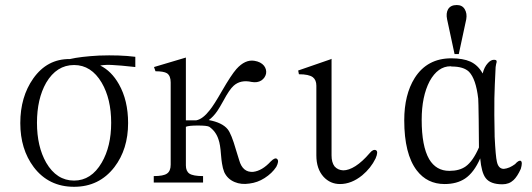

<svg xmlns="http://www.w3.org/2000/svg" viewBox="-20 -715 2087 753"><path d="M373 -458Q395.5 -461.9 421.9 -460Q448.2 -459 510.7 -452.1V-492.2Q449.2 -500 369.1 -497.1Q295.9 -493.2 253.9 -483.4Q165 -484.4 110.4 -407.2Q59.6 -335 59.6 -232.4Q59.6 -129.9 112.3 -59.6Q170.9 17.6 270.5 17.6Q369.1 17.6 428.7 -59.6Q482.4 -129.9 482.4 -232.4Q482.4 -321.3 446.3 -384.8Q417 -436.5 373 -458ZM270.5 -460Q337.9 -460 378.9 -390.6Q416 -327.1 416 -233.4Q416 -140.6 378.9 -77.1Q337.9 -6.8 270.5 -6.8Q202.1 -6.8 161.1 -77.1Q125 -140.6 125 -233.4Q125 -327.1 161.1 -390.6Q202.1 -460 270.5 -460Z M750 -243.2H709V-489.3L584 -452.1L589.8 -435.5Q622.1 -435.5 634.8 -427.7Q649.4 -418 649.4 -391.6V-69.3Q649.4 -43.9 634.8 -34.2Q621.1 -24.4 583 -24.4V1H776.4V-24.4Q737.3 -24.4 722.7 -34.2Q709 -43.9 709 -66.4V-217.8Q720.7 -222.7 755.9 -222.7Q792 -222.7 800.8 -217.8Q827.1 -199.2 836.9 -168Q843.8 -149.4 846.7 -108.4Q848.6 -85.9 850.6 -74.2Q853.5 -54.7 859.4 -40Q872.1 -12.7 900.4 -1Q925.8 9.8 958 4.9Q990.2 1 1017.6 -16.6Q1046.9 -35.2 1063.5 -60.5Q1075.2 -83 1067.4 -90.8Q1059.6 -99.6 1042 -82Q1007.8 -44.9 972.7 -41Q931.6 -38.1 918 -86.9L905.3 -127.9Q887.7 -189.5 873 -208Q851.6 -234.4 798.8 -244.1Q816.4 -256.8 832 -279.3Q840.8 -292 856.4 -320.3Q879.9 -364.3 896.5 -378.9Q923.8 -403.3 966.8 -393.6Q989.3 -389.6 1004.9 -399.4Q1019.5 -409.2 1023.4 -425.8Q1026.4 -442.4 1015.6 -457Q1002.9 -472.7 977.5 -476.6Q941.4 -482.4 907.2 -444.3Q886.7 -420.9 850.6 -358.4Q819.3 -303.7 802.7 -283.2Q775.4 -248 750 -243.2Z M1276.4 -482.4 1149.4 -438.5 1152.3 -423.8Q1191.4 -423.8 1207 -412.1Q1220.7 -401.4 1220.7 -378.9V-105.5Q1220.7 -52.7 1249 -21.5Q1275.4 6.8 1313.5 6.8Q1358.4 6.8 1400.4 -27.3Q1434.6 -55.7 1453.1 -93.8Q1464.8 -121.1 1454.1 -126Q1443.4 -130.9 1429.7 -114.3Q1401.4 -81.1 1374 -63.5Q1347.7 -46.9 1326.2 -46.9Q1304.7 -47.9 1292 -62.5Q1280.3 -78.1 1280.3 -105.5V-484.4Z M1747.1 -455.1 1752 -454.1Q1797.9 -454.1 1819.3 -433.6Q1846.7 -405.3 1855.5 -328.1Q1856.4 -318.4 1857.4 -245.1Q1858.4 -171.9 1858.4 -136.7Q1835 -83 1806.6 -62.5Q1782.2 -44.9 1742.2 -44.9Q1690.4 -44.9 1663.1 -90.8Q1633.8 -141.6 1633.8 -245.1Q1633.8 -336.9 1665 -396.5Q1697.3 -455.1 1747.1 -455.1ZM1863.3 -93.8Q1868.2 -38.1 1884.8 -16.6Q1903.3 7.8 1950.2 7.8Q1976.6 7.8 1994.1 -8.8Q2008.8 -22.5 2022.5 -52.7Q2030.3 -79.1 2022.5 -84Q2014.6 -87.9 2000 -71.3Q1989.3 -63.5 1978.5 -58.6Q1966.8 -53.7 1956.1 -52.7Q1934.6 -52.7 1928.7 -81.1Q1923.8 -100.6 1919.9 -179.7V-184.6Q1918 -268.6 1918.9 -330.1Q1919.9 -376 1923.8 -452.1L1925.8 -463.9Q1928.7 -472.7 1927.7 -475.6Q1926.8 -480.5 1917 -480.5Q1905.3 -480.5 1893.6 -467.8Q1878.9 -452.1 1873 -426.8Q1854.5 -460 1824.2 -473.6Q1795.9 -486.3 1750 -486.3Q1655.3 -486.3 1606.4 -409.2Q1565.4 -343.8 1565.4 -243.2Q1565.4 -111.3 1614.3 -46.9Q1655.3 6.8 1723.6 6.8Q1771.5 6.8 1803.7 -14.6Q1838.9 -38.1 1863.3 -93.8ZM1779.3 -502.9 1808.6 -639.6Q1812.5 -662.1 1802.7 -678.7Q1793 -695.3 1771.5 -695.3Q1747.1 -695.3 1737.3 -678.7Q1728.5 -663.1 1733.4 -639.6L1762.7 -502.9Z"/></svg>

Font: Batang
Style: Regular
Weight: 400
Version: Version 2.21